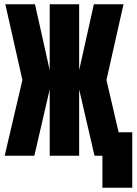

<svg xmlns="http://www.w3.org/2000/svg" viewBox="-20 -730 640 900"><path d="M2 0 85 -355 5 -710H144L213 -401V-710H351V-401L420 -710H559L479 -355L536 -110H600V150H460V0H423L351 -311V0H213V-311L141 0Z"/></svg>

Font: Geist Mono Black
Style: Regular
Weight: 900
Monospace: yes
Designer: Basement.studio, Andrés Briganti, Mateo Zaragoza
Foundry: Basement.studio, Vercel, Andrés Briganti, Guido Ferreyra, Mateo Zaragoza
Version: Version 1.500; ttfautohint (v1.8.4.7-5d5b)